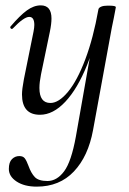

<svg xmlns="http://www.w3.org/2000/svg" viewBox="-20 -415 480 716"><path d="M13 215Q13 190 24.5 178.5Q36 167 52 167Q66 167 72.5 175.5Q79 184 86 203Q96 231 110 245.5Q124 260 157 260Q192 260 219 224Q246 188 263 94L332 -297L347 -380Q348 -386 357 -390Q366 -394 382 -394Q400 -394 406 -392.5Q412 -391 412 -388Q411 -383 409 -372Q407 -361 404 -346L397 -312L327 70Q309 168 255.5 224.5Q202 281 117 281Q71 281 42 262Q13 243 13 215ZM62 -63Q62 -82 69 -119L105 -297Q108 -312 108 -322Q108 -352 89 -352Q69 -352 28 -309Q26 -307 24 -307Q21 -307 19 -310.5Q17 -314 20 -317Q54 -357 80 -376Q106 -395 132 -395Q172 -395 172 -346Q172 -326 166 -297L133 -138Q127 -108 127 -87Q127 -31 168 -31Q199 -31 233.5 -72.5Q268 -114 298 -193.5Q328 -273 347 -380L360 -376Q340 -260 304.5 -172Q269 -84 223.5 -35.5Q178 13 129 13Q62 13 62 -63Z"/></svg>

Font: Cormorant Infant Medium
Style: Italic
Weight: 500
Italic angle: -10°
Designer: Christian Thalmann (Catharsis Fonts)
Foundry: Catharsis Fonts
Version: Version 4.000